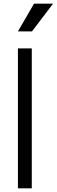

<svg xmlns="http://www.w3.org/2000/svg" viewBox="-20 -1019 307 1039"><path d="M77 0H152V-757H77ZM77 -849H153L267 -999H164Z"/></svg>

Font: Mluvka
Style: Regular
Weight: 400
Designer: Modified by Jiří Krblich, Original typeface by Gumpita Rahayu
Foundry: Gumpita Rahayu & Jiří Krblich
Version: Version 2.000;Glyphs 3.1.1 (3134)